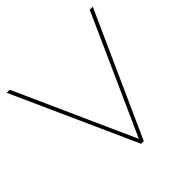

<svg xmlns="http://www.w3.org/2000/svg" viewBox="-178 -863 1025 1025"><g transform="rotate(-45 335.0 -350.0)"><path d="M10 -700H33L340 -16H330L637 -700H660L345 0H325Z"/></g></svg>

Font: Montserrat
Style: Regular
Weight: 400
Designer: Julieta Ulanovsky
Foundry: Julieta Ulanovsky
Version: Version 8.000